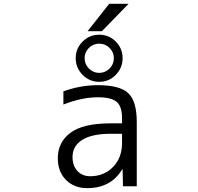

<svg xmlns="http://www.w3.org/2000/svg" viewBox="-20 -977 1040 1007"><path d="M514.6 -813.5H439.5L552.7 -957H654.3ZM620.1 -330.1V-357.4Q620.1 -418 592.3 -442.4Q564.5 -466.8 493.2 -466.8Q409.2 -466.8 312.5 -428.7V-498Q402.3 -530.3 493.2 -530.3Q608.4 -530.3 652.8 -488.3Q697.3 -446.3 697.3 -336.9V0H625L623 -88.9H621.1Q561.5 9.8 437.5 9.8Q369.1 9.8 326.2 -33.2Q283.2 -76.2 283.2 -147.5Q283.2 -230.5 349.1 -280.3Q415 -330.1 560.5 -330.1ZM620.1 -275.4H560.5Q461.9 -275.4 411.1 -243.2Q360.4 -210.9 360.4 -153.3Q360.4 -108.4 385.7 -80.6Q411.1 -52.7 453.1 -52.7Q525.4 -52.7 572.8 -101.1Q620.1 -149.4 620.1 -227.5ZM587.4 -758.8Q623 -722.7 623 -671.9Q623 -621.1 587.4 -584.5Q551.8 -547.9 500.5 -547.9Q449.2 -547.9 413.1 -584.5Q377 -621.1 377 -671.9Q377 -722.7 413.1 -758.8Q449.2 -794.9 500.5 -794.9Q551.8 -794.9 587.4 -758.8ZM577.1 -671.9Q577.1 -703.1 554.7 -725.6Q532.2 -748 500.5 -748Q468.8 -748 446.3 -725.6Q423.8 -703.1 423.8 -671.9Q423.8 -639.6 446.8 -617.2Q469.7 -594.7 500.5 -594.7Q531.2 -594.7 554.2 -617.2Q577.1 -639.6 577.1 -671.9Z"/></svg>

Font: Gen Shin Gothic Monospace Normal
Style: Regular
Weight: 350
Designer: [Source Han Sans]
Ryoko NISHIZUKA  (kana & ideographs); Paul D. Hunt (Latin, Greek & Cyrillic); Wenlong ZHANG  (bopomofo
Version: Version 1.002.20150607